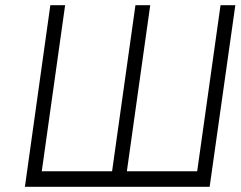

<svg xmlns="http://www.w3.org/2000/svg" viewBox="-20 -720 927 740"><path d="M174 -700 76 0H788L887 -700H830L740 -60H469L559 -700H502L412 -60H141L231 -700Z"/></svg>

Font: Unageo
Style: Light-Italic
Weight: 300
Designer: Richard Sepsi
Foundry: Richard Sepsi
Version: Version 2.000